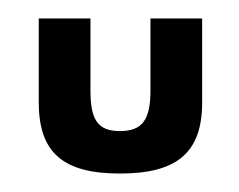

<svg xmlns="http://www.w3.org/2000/svg" viewBox="-20 -184 259 208"><path d="M78 -164H22V-73C22 -18 49 4 110 4C171 4 199 -18 199 -73V-164H143V-86C143 -54 134 -42 110 -42C86 -42 78 -54 78 -86Z"/></svg>

Font: Hussar Tani
Style: Dwa
Weight: 700
Foundry: Cannot Into Space Fonts
Version: Version 0.92